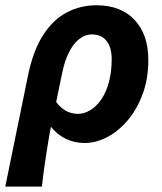

<svg xmlns="http://www.w3.org/2000/svg" viewBox="-41 -528 613 725"><path d="M-21.1 176.7 64.7 -242.6Q84.2 -337.6 122.3 -396.2Q160.4 -454.9 211.9 -481.5Q263.4 -508.1 322.9 -508.1Q416 -508.1 467.6 -452.5Q519.1 -396.8 519.1 -301.8Q519.1 -230.4 497.6 -172.6Q476.1 -114.8 441 -73.4Q405.8 -32.1 363.3 -10Q320.7 12 277.8 12Q241.1 12 208.3 -3.5Q175.5 -19 151.2 -49.3Q143.7 -9.6 137.7 28.1Q131.6 65.8 126.5 102.2Q121.4 138.7 117.3 176.7ZM251.8 -98Q277.1 -98 300.1 -112.1Q323.1 -126.1 341.5 -152.8Q359.9 -179.4 370.3 -218Q380.7 -256.6 380.7 -304.8Q380.7 -348.9 361.3 -373.5Q341.9 -398.1 305.3 -398.1Q282.4 -398.1 260.6 -382.4Q238.8 -366.8 221.4 -334.4Q204 -302.1 193.8 -252.6L171.1 -142.7Q183.7 -126.1 197.3 -116.4Q210.8 -106.6 224.9 -102.3Q238.9 -98 251.8 -98Z"/></svg>

Font: Source Sans Variable
Style: Italic
Weight: 200
Italic angle: -11°
Designer: Paul D. Hunt
Foundry: Adobe Systems Incorporated
Version: Version 3.006;hotconv 1.0.111;makeotfexe 2.5.65597